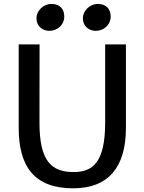

<svg xmlns="http://www.w3.org/2000/svg" viewBox="-20 -975 754 1002"><path d="M479.5 -814C520.5 -814 557.6 -844.2 557.6 -889.2C557.6 -925.8 536.1 -954.6 490.2 -954.6C451.7 -954.6 412.6 -921.9 412.6 -878.9C412.6 -838.9 443.4 -814 479.5 -814ZM237.3 -814C278.3 -814 315.4 -844.2 315.4 -889.2C315.4 -925.8 293.9 -954.6 248 -954.6C209 -954.6 170.4 -921.9 170.4 -878.9C170.4 -838.9 201.2 -814 237.3 -814ZM77.6 -309.1C77.1 -107.9 157.7 7.8 361.8 7.8C547.9 7.8 637.2 -105 637.2 -307.6V-743.2H528.8V-335C528.8 -130.4 465.8 -77.1 365.2 -77.1C251 -77.1 186 -129.9 186 -335L186.5 -743.2H77.6Z"/></svg>

Font: Merriweather Sans
Style: Regular
Weight: 400
Designer: Eben Sorkin ( eben@eyebytes.com )
Foundry: Eben Sorkin
Version: Version 1.003